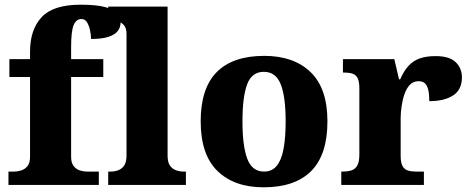

<svg xmlns="http://www.w3.org/2000/svg" viewBox="-20 -788 2003 818"><path d="M16 0V-57H42Q53 -57 69 -61.5Q85 -66 96.5 -79.5Q108 -93 108 -120V-460H20V-536H108V-568Q108 -662 157.5 -715Q207 -768 323 -768Q392 -768 429.5 -757.5Q467 -747 480.5 -730Q494 -713 494 -694Q494 -673 482.5 -657Q471 -641 443.5 -631.5Q416 -622 368 -622Q368 -637 364 -657Q360 -677 351.5 -692Q343 -707 327 -707Q305 -707 294 -681.5Q283 -656 283 -589V-536H420V-460H283V-120Q283 -93 294.5 -79.5Q306 -66 321.5 -61.5Q337 -57 350 -57H401V0Z M441 0V-57H452Q469 -57 484.5 -63Q500 -69 509.5 -83.5Q519 -98 519 -125V-644Q519 -670 506.5 -682.5Q494 -695 478.5 -699Q463 -703 452 -703H441V-760H694V-125Q694 -98 703.5 -83.5Q713 -69 729 -63Q745 -57 761 -57H772V0Z M1103 10Q978 10 906.5 -59.5Q835 -129 835 -271Q835 -412 903.5 -481Q972 -550 1106 -550Q1231 -550 1303 -481Q1375 -412 1375 -271Q1375 -129 1306 -59.5Q1237 10 1103 10ZM1105 -57Q1139 -57 1159 -81.5Q1179 -106 1188 -153.5Q1197 -201 1197 -271Q1197 -376 1176 -429Q1155 -482 1104 -482Q1053 -482 1033 -429Q1013 -376 1013 -271Q1013 -166 1033.5 -111.5Q1054 -57 1105 -57Z M1434 0V-57H1438Q1461 -57 1477 -62Q1493 -67 1502 -82.5Q1511 -98 1511 -129V-411Q1511 -441 1503.5 -455.5Q1496 -470 1481 -474.5Q1466 -479 1444 -479H1441V-536H1660L1680 -450H1685Q1700 -485 1720 -507Q1740 -529 1768 -539Q1796 -549 1836 -549Q1894 -549 1921 -523.5Q1948 -498 1948 -458Q1948 -406 1910.5 -381.5Q1873 -357 1809 -357Q1809 -385 1805 -403.5Q1801 -422 1791.5 -432Q1782 -442 1763 -442Q1741 -442 1726.5 -427Q1712 -412 1703.5 -387.5Q1695 -363 1691 -335.5Q1687 -308 1687 -285V-124Q1687 -95 1695 -80.5Q1703 -66 1718 -61.5Q1733 -57 1752 -57H1786V0Z"/></svg>

Font: Noto Serif Thai ExtraBold
Style: Regular
Weight: 800
Version: Version 2.001